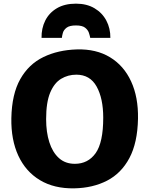

<svg xmlns="http://www.w3.org/2000/svg" viewBox="-20 -1021 816 1049"><path d="M386 8Q276 10 198.2 -36.8Q120.5 -83.5 80.2 -170.2Q40 -257 42 -375Q44.5 -507 90.8 -588.8Q137 -670.5 217 -709.2Q297 -748 400 -751Q505.5 -754 581 -708.2Q656.5 -662.5 696.2 -576.5Q736 -490.5 734 -373Q731.5 -241 687 -157.5Q642.5 -74 565 -34Q487.5 6 386 8ZM389 -126Q461 -126 502.5 -184.2Q544 -242.5 544 -378Q544 -483 508 -548Q472 -613 397 -613Q351.5 -613 314 -590.5Q276.5 -568 254.2 -515Q232 -462 232 -370Q232 -299 249.5 -244Q267 -189 301.8 -157.5Q336.5 -126 389 -126ZM395 -1001Q454 -1001 496.2 -976Q538.5 -951 561 -908.5Q583.5 -866 583 -814H473Q471 -825.5 465.8 -841.5Q460.5 -857.5 444.8 -869.8Q429 -882 395 -882Q360 -882 344 -869.8Q328 -857.5 323.5 -841.5Q319 -825.5 318 -814H207Q206 -866 227.2 -908.5Q248.5 -951 290.8 -976Q333 -1001 395 -1001Z"/></svg>

Font: Merriweather Sans Black
Style: Regular
Weight: 900
Designer: Eben Sorkin
Foundry: Eben Sorkin
Version: Version 1.008; ttfautohint (v1.7.19-72a1) -l 8 -r 50 -G 200 